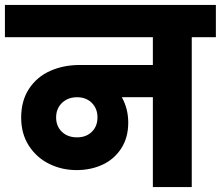

<svg xmlns="http://www.w3.org/2000/svg" viewBox="-37 -760 897 780"><path d="M840 -609H742V0H584V-365H458Q484 -318 484 -262Q484 -201 455.5 -157Q427 -113 379.5 -91Q332 -69 274 -69Q214 -69 162.5 -94.5Q111 -120 80 -168.5Q49 -217 49 -282Q49 -351 81 -399.5Q113 -448 167 -472Q221 -496 287 -496H584V-609H-17V-740H840ZM276 -202Q313 -202 336 -224.5Q359 -247 359 -283Q359 -319 336 -342Q313 -365 276 -365Q239 -365 215 -342Q191 -319 191 -283Q191 -247 214.5 -224.5Q238 -202 276 -202Z"/></svg>

Font: Fz Poppins
Style: Bold
Weight: 700
Designer: Ninad Kale (Devanagari), Jonny Pinhorn (Latin)
Foundry: Indian Type Foundry
Version: Vit hóa bi Vntype.Com & FontZin.Com